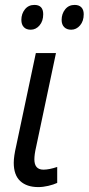

<svg xmlns="http://www.w3.org/2000/svg" viewBox="-20 -752 361 782"><path d="M36 -89Q36 -115 46 -158L126 -536H208L127 -153Q120 -123 120 -103Q120 -61 157 -61Q180 -61 213 -72V-7Q198 0 176.5 5Q155 10 136 10Q89 10 62.5 -14.5Q36 -39 36 -89ZM67 -671Q67 -696 81.5 -714Q96 -732 120 -732Q156 -732 156 -694Q156 -666 141 -648.5Q126 -631 105 -631Q87 -631 77 -641.5Q67 -652 67 -671ZM231 -671Q231 -696 245.5 -714Q260 -732 284 -732Q302 -732 311.5 -722Q321 -712 321 -694Q321 -666 306 -648.5Q291 -631 270 -631Q252 -631 241.5 -641.5Q231 -652 231 -671Z"/></svg>

Font: Noto Sans UI Narrow
Style: Italic
Weight: 400
Width: 4
Italic angle: -12°
Designer: Monotype Design Team
Foundry: Monotype Imaging Inc.
Version: Version 1.001